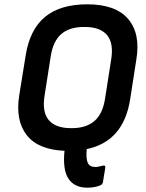

<svg xmlns="http://www.w3.org/2000/svg" viewBox="-20 -687 678 890"><path d="M385 183Q325 183 297.5 141.5Q270 100 279 12Q157 7 104 -60.5Q51 -128 69 -244L99 -430Q118 -550 188.5 -608.5Q259 -667 385 -667Q516 -667 574 -599Q632 -531 612 -411L583 -225Q552 -31 382 4Q378 47 386.5 67Q395 87 422 87Q430 87 438.5 85Q447 83 456 81Q470 77 468 91L457 158Q455 168 445 172Q434 177 418.5 180Q403 183 385 183ZM309 -93Q377 -92 416.5 -125Q456 -158 467 -230L495 -409Q508 -486 476.5 -524Q445 -562 373 -562Q304 -563 265 -530Q226 -497 215 -425L187 -246Q174 -169 205.5 -131Q237 -93 309 -93Z"/></svg>

Font: Sofia Sans
Style: Bold Italic
Weight: 700
Italic angle: -9°
Designer: Botio Nikoltchev, Ani Petrova
Foundry: lettersoup
Version: Version 4.101; ttfautohint (v1.8.4.7-5d5b)